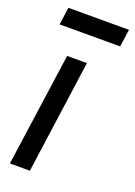

<svg xmlns="http://www.w3.org/2000/svg" viewBox="-143 -800 602 858"><g transform="rotate(20 158.0 -371.5)"><path d="M20 0 96 -539H190L115 0ZM16 -660 28 -743H316L304 -660Z"/></g></svg>

Font: Plus Jakarta Sans Medium
Style: Italic
Weight: 500
Italic angle: -8°
Designer: Gumpita Rahayu
Foundry: Tokotype
Version: Version 2.071; ttfautohint (v1.8.4.7-5d5b);gftools[0.9.29]